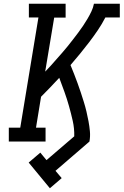

<svg xmlns="http://www.w3.org/2000/svg" viewBox="-20 -755 659 1024"><path d="M246 249 133 112 195 59 228 99 376 -28Q377 -70 368 -110Q359 -150 348 -189Q337 -228 323.5 -265.5Q310 -303 296 -340Q272 -314 248 -289Q224 -264 199 -239L172 -74H223V0H27V-74H88L185 -662H134V-735H330V-661H269L221 -373Q237 -389 252 -406Q267 -423 282 -440Q297 -457 312 -474Q327 -491 341 -508.5Q355 -526 369 -544Q383 -562 396.5 -580Q410 -598 422.5 -616.5Q435 -635 446.5 -654.5Q458 -674 467.5 -694Q477 -714 481 -735H619V-662H542Q524 -627 502 -594.5Q480 -562 456 -530.5Q432 -499 407 -468.5Q382 -438 356 -408Q366 -384 375.5 -359.5Q385 -335 394 -310.5Q403 -286 411 -261.5Q419 -237 427 -211.5Q435 -186 441 -160.5Q447 -135 452 -108.5Q457 -82 459.5 -54.5Q462 -27 457 0L276 156L309 195Z"/></svg>

Font: Iosevka Curly Slab ExObl
Style: Regular
Weight: 400
Width: 7
Italic angle: -9°
Monospace: yes
Designer: Belleve Invis
Foundry: Belleve Invis
Version: Version 11.1.0; ttfautohint (v1.8.3)